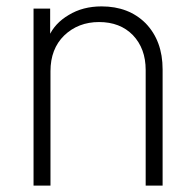

<svg xmlns="http://www.w3.org/2000/svg" viewBox="-20 -577 614 601"><path d="M85 4V-550H137V-463H133Q151 -504 195 -530Q239 -557 298 -557Q383 -557 436 -504Q489 -449 489 -360V4H436V-358Q436 -425 396 -467Q356 -508 290 -508Q225 -508 181 -466Q138 -424 138 -354V4Z"/></svg>

Font: Sinter Light
Style: Regular
Weight: 300
Foundry: Adobe & rsms
Version: Version 1.000